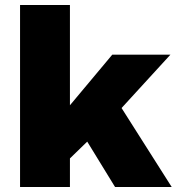

<svg xmlns="http://www.w3.org/2000/svg" viewBox="-20 -746 707 766"><path d="M60 0V-726H259V-326L428 -528H660L465 -315L665 0H439L328 -181L259 -114V0Z"/></svg>

Font: Archivo SemiBold Black
Style: Regular
Weight: 900
Version: Version 2.001